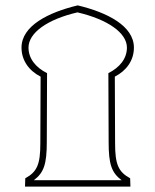

<svg xmlns="http://www.w3.org/2000/svg" viewBox="-20 -694 578 714"><path d="M73 0H465L464 -31C420 -55 408 -83 408 -161L407 -409C450 -431 478 -469 478 -517C478 -598 378 -648 269 -674C160 -648 60 -598 60 -517C60 -469 88 -431 131 -409L130 -161C130 -83 118 -55 74 -31ZM106 -24C143 -52 154 -83 154 -166L155 -422C113 -443 86 -476 86 -517C86 -572 156 -622 268 -648C380 -622 452 -572 452 -517C452 -476 425 -443 383 -422L384 -166C384 -83 395 -52 432 -24Z"/></svg>

Font: Noto Sans Arabic UI Cn Th
Style: Regular
Weight: 100
Width: 3
Designer: Monotype Design Team, Nadine Chahine and Nizar Qandah
Foundry: Monotype Imaging Inc.
Version: Version 2.010